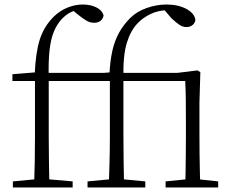

<svg xmlns="http://www.w3.org/2000/svg" viewBox="-20 -831 1033 851"><path d="M37 0V-27L154 -38H176L302 -27V0ZM131 0Q133 -56 134 -113Q135 -170 135 -226V-472H35V-502L158 -512L134 -500V-504Q138 -599 156.5 -656.5Q175 -714 218 -757Q246 -784 279.5 -797.5Q313 -811 347 -811Q381 -811 406.5 -798.5Q432 -786 439 -764Q438 -750 427 -740Q416 -730 397 -730Q380 -730 364 -739Q348 -748 326 -766L299 -788V-798H338V-789Q314 -787 294 -777Q274 -767 256 -749Q233 -725 219 -691.5Q205 -658 199.5 -607.5Q194 -557 196 -482V-226Q196 -170 197 -113Q198 -56 199 0ZM166 -472V-508H477V-472ZM368 0V-27L485 -38H508L624 -27V0ZM462 0Q464 -56 465.5 -113Q467 -170 467 -226V-472H367V-502L489 -512L465 -500Q468 -563 478.5 -608Q489 -653 508.5 -687.5Q528 -722 557 -751Q586 -780 630 -795.5Q674 -811 718 -811Q770 -811 806 -791.5Q842 -772 846 -743Q845 -730 834 -720.5Q823 -711 806 -711Q790 -711 774.5 -721.5Q759 -732 739 -751L706 -790V-797H723V-786Q681 -785 647.5 -769Q614 -753 589 -727Q558 -694 541.5 -639Q525 -584 527 -484V-226Q527 -170 528 -113Q529 -56 530 0ZM714 0V-27L823 -38H844L947 -27V0ZM801 0Q802 -24 802.5 -64.5Q803 -105 803.5 -149Q804 -193 804 -226V-285Q804 -342 803.5 -386.5Q803 -431 801 -472H497V-508H766L855 -519L868 -511L864 -377V-226Q864 -193 864.5 -149Q865 -105 866 -64.5Q867 -24 868 0Z"/></svg>

Font: Noto Serif HK
Style: Regular
Weight: 200
Designer: Ryoko NISHIZUKA 西塚涼子 (kana & ideographs); Frank Grießhammer (Latin, Greek & Cyrillic); Wenlong ZHANG 张文龙 (bopomofo); San
Foundry: Adobe
Version: Version 2.001;hotconv 1.1.0;makeotfexe 2.6.0